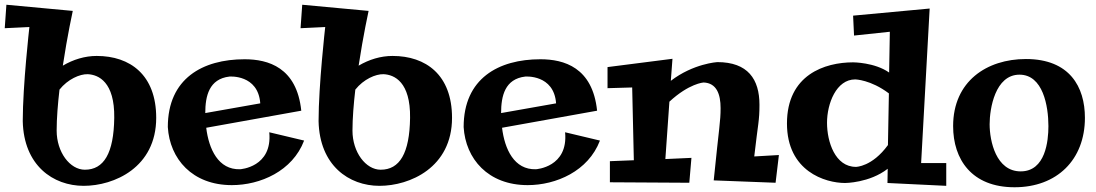

<svg xmlns="http://www.w3.org/2000/svg" viewBox="-47 -760 4622 810"><path d="M612 -263C612 -444 502 -524 361 -524C311 -524 262 -509 218 -483C237 -609 260 -714 260 -714L-20 -740L-27 -641L77 -646C77 -646 49 -401 49 -249C53 -62 177 24 306 24C434 24 612 -53 612 -263ZM192 -209C192 -261 197 -322 204 -382C239 -426 290 -448 323 -447C369 -445 437 -414 435 -263C433 -113 391 -44 311 -44C248 -44 192 -118 192 -209Z M1089 -202C1103 -54 966 -46 966 -46C874 -43 834 -131 823 -221L1224 -293C1205 -476 1084 -510 985 -510C808 -510 661 -429 661 -224C669 -90 764 21 931 21C1051 21 1187 -38 1236 -167ZM819 -283C819 -355 835 -427 921 -437C921 -437 1042 -447 1051 -324Z M1860 -263C1860 -444 1750 -524 1609 -524C1559 -524 1510 -509 1466 -483C1485 -609 1508 -714 1508 -714L1228 -740L1221 -641L1325 -646C1325 -646 1297 -401 1297 -249C1301 -62 1425 24 1554 24C1682 24 1860 -53 1860 -263ZM1440 -209C1440 -261 1445 -322 1452 -382C1487 -426 1538 -448 1571 -447C1617 -445 1685 -414 1683 -263C1681 -113 1639 -44 1559 -44C1496 -44 1440 -118 1440 -209Z M2337 -202C2351 -54 2214 -46 2214 -46C2122 -43 2082 -131 2071 -221L2472 -293C2453 -476 2332 -510 2233 -510C2056 -510 1909 -429 1909 -224C1917 -90 2012 21 2179 21C2299 21 2435 -38 2484 -167ZM2067 -283C2067 -355 2083 -427 2169 -437C2169 -437 2290 -447 2299 -324Z M2760 -89 2777 -331C2860 -408 2921 -412 2921 -412C2976 -410 2993 -363 2993 -304C2993 -247 2987 -228 2964 1L3225 11L3239 -106L3135 -100C3151 -241 3157 -249 3157 -318C3157 -426 3108 -498 2979 -498C2979 -498 2878 -492 2783 -419L2790 -512L2516 -477V-388L2620 -391L2627 -84L2526 -80V9L2861 11L2870 -94Z M3945 -72H3839L3875 -724L3552 -694L3556 -610L3707 -626L3704 -454C3643 -497 3552 -497 3552 -497C3433 -497 3273 -445 3273 -239C3273 -37 3435 12 3518 12C3518 12 3621 12 3698 -48L3697 12L3945 24ZM3561 -425C3561 -425 3626 -424 3703 -366L3699 -148C3632 -56 3564 -56 3564 -56C3476 -56 3442 -162 3442 -242C3442 -323 3481 -425 3561 -425Z M4233 30C4412 30 4530 -86 4530 -263C4530 -393 4466 -511 4281 -511C4116 -511 3974 -417 3974 -228C3974 -88 4052 30 4233 30ZM4254 -445C4353 -445 4376 -313 4376 -228C4376 -166 4364 -37 4259 -37C4155 -37 4128 -165 4128 -236C4128 -301 4151 -445 4254 -445Z"/></svg>

Font: Peralta
Style: Regular
Weight: 400
Designer: Astigmatic (AOETI)
Foundry: Astigmatic (AOETI)
Version: Version 1.000